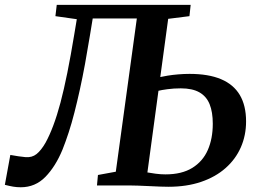

<svg xmlns="http://www.w3.org/2000/svg" viewBox="-50 -763 1061 790"><path d="M35.5 7.5Q19 7.5 4.2 5Q-10.5 2.5 -30 -2.5L-7.5 -125.5Q9.5 -122.5 25.5 -120Q41.5 -117.5 54.5 -116.5Q81.5 -114 100.5 -129.2Q119.5 -144.5 137.5 -176Q154 -206 169.2 -246.5Q184.5 -287 198.8 -340.5Q213 -394 227 -463.5Q241 -533 255.5 -621L266 -684L178 -696.5L183.5 -743H734.5L729.5 -696.5L642 -685.5L609.5 -446Q620.5 -448.5 640 -451.8Q659.5 -455 683.2 -457Q707 -459 730 -459Q808 -459 859.5 -437.2Q911 -415.5 936.8 -372Q962.5 -328.5 962.5 -263.5Q962.5 -206 941 -157Q919.5 -108 878.2 -71.5Q837 -35 777.8 -14.8Q718.5 5.5 643 5.5Q631 5.5 610 4.8Q589 4 564.5 2.8Q540 1.5 517.8 0.8Q495.5 0 480.5 0H349L353 -43L426.5 -56.5L513 -687H331.5L320 -617Q310 -555.5 299.8 -499.8Q289.5 -444 278.5 -394Q267.5 -344 256.2 -300Q245 -256 232.5 -217.8Q220 -179.5 207 -147Q178.5 -78 136.8 -35.2Q95 7.5 35.5 7.5ZM631 -45.5Q698 -45.5 741.2 -72.2Q784.5 -99 805 -145.8Q825.5 -192.5 825.5 -254Q825.5 -302 812.5 -334.2Q799.5 -366.5 770.5 -383Q741.5 -399.5 694 -399.5Q665 -399.5 639.2 -396Q613.5 -392.5 602 -389.5L556.5 -53.5Q570 -51 590.8 -48.2Q611.5 -45.5 631 -45.5Z"/></svg>

Font: Merriweather 24pt SemiBold
Style: Italic
Weight: 600
Italic angle: -7.8°
Version: Version 2.101